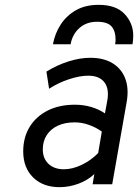

<svg xmlns="http://www.w3.org/2000/svg" viewBox="-20 -762 571 794"><path d="M226 12Q158 12 117 -28.2Q76 -68.5 76 -136Q76 -194 102.8 -237.5Q129.5 -281 177.5 -305Q225.5 -329 290 -329Q324.5 -329 356.5 -319.8Q388.5 -310.5 414 -293L423 -342Q433 -393 412.2 -421Q391.5 -449 345 -449Q310 -449 265.8 -434.5Q221.5 -420 183 -395L172 -466Q218 -494 264.8 -508.5Q311.5 -523 354 -523Q408.5 -523 445.5 -500.5Q482.5 -478 498 -437Q513.5 -396 504 -341L444 0H363L370 -42Q342.5 -16.5 304.2 -2.2Q266 12 226 12ZM244 -62Q279.5 -62 317.8 -80.2Q356 -98.5 386 -129L401 -218Q375.5 -236 346.5 -246Q317.5 -256 289 -256Q248.5 -256 219 -242.2Q189.5 -228.5 173.2 -203.2Q157 -178 157 -144Q157 -106.5 180.8 -84.2Q204.5 -62 244 -62ZM199 -579Q207 -623.5 231 -660.5Q255 -697.5 294.2 -719.8Q333.5 -742 388 -742Q460 -742 495.5 -703.8Q531 -665.5 531 -615Q531 -606 530.2 -597Q529.5 -588 528 -579H456Q457 -583.5 457.5 -588.5Q458 -593.5 458 -598Q458 -634 441 -653Q424 -672 381 -672Q337.5 -672 308.5 -646.2Q279.5 -620.5 272 -579Z"/></svg>

Font: Overpass
Style: Italic
Weight: 400
Italic angle: -10°
Designer: Delve Withrington, Dave Bailey, Thomas Jockin
Foundry: Delve Fonts LLC
Version: Version 4.000